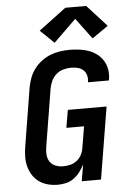

<svg xmlns="http://www.w3.org/2000/svg" viewBox="-64 -1027 727 1081"><g transform="rotate(-5 300.0 -486.5)"><path d="M219 8Q189 8 161.5 0.5Q134 -7 112 -23Q90 -39 75.5 -62.5Q61 -86 54.5 -113Q48 -140 49 -169.5Q50 -199 55 -228L108 -553Q113 -580 123 -606.5Q133 -633 150.5 -656Q168 -679 191.5 -696.5Q215 -714 241.5 -724.5Q268 -735 295.5 -739Q323 -743 350 -743Q378 -743 405.5 -739.5Q433 -736 458 -727Q483 -718 504 -702Q525 -686 538.5 -664Q552 -642 557 -614.5Q562 -587 557 -559Q557 -557 556.5 -555.5Q556 -554 556 -552H437Q437 -553 437.5 -554Q438 -555 438 -555Q441 -574 436 -592Q431 -610 418 -621.5Q405 -633 387 -637.5Q369 -642 350 -642Q328 -642 306 -636Q284 -630 266.5 -615Q249 -600 239 -579Q229 -558 225 -536L172 -212Q168 -189 169.5 -166.5Q171 -144 182.5 -126.5Q194 -109 214.5 -101Q235 -93 257 -93Q277 -93 296.5 -97.5Q316 -102 332.5 -114Q349 -126 359.5 -144.5Q370 -163 373 -182L394 -307H294L311 -407H530L463 0H354L370 -94Q359 -72 344 -52Q329 -32 309 -17.5Q289 -3 265 2.5Q241 8 219 8ZM270 -790 192 -865 347 -981H465L576 -859L485 -796L397 -914Z"/></g></svg>

Font: Iosevka Curly Extended
Style: Bold Italic
Weight: 700
Width: 7
Italic angle: -9°
Monospace: yes
Designer: Belleve Invis
Foundry: Belleve Invis
Version: Version 11.1.0; ttfautohint (v1.8.3)